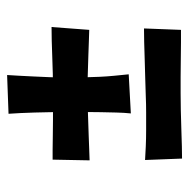

<svg xmlns="http://www.w3.org/2000/svg" viewBox="-16 -601 532 540"><g transform="rotate(-90 250.0 -331.0)"><path d="M311 -235 201 -229Q203 -248 203.5 -269.5Q204 -291 204.5 -314Q205 -337 205 -360.5Q205 -384 205 -408Q205 -433 204.5 -456Q204 -479 203.5 -500Q203 -521 202 -539.5Q201 -558 200 -573L309 -577Q308 -562 307 -543.5Q306 -525 305 -504Q304 -483 303 -459Q302 -435 302 -409Q302 -384 302.5 -361Q303 -338 304 -316.5Q305 -295 307 -275Q309 -255 311 -235ZM74 -85 70 -189Q86 -188 108 -187Q130 -186 154.5 -186Q179 -186 203.5 -186Q228 -186 250 -187Q272 -188 298.5 -188.5Q325 -189 351.5 -190Q378 -191 401.5 -191.5Q425 -192 440 -192L436 -88Q422 -88 400.5 -88Q379 -88 354 -88.5Q329 -89 304 -89Q279 -89 258 -89Q238 -89 211.5 -88.5Q185 -88 158 -87Q131 -86 108.5 -85.5Q86 -85 74 -85ZM69 -345 71 -449Q81 -449 98 -449Q115 -449 137 -448.5Q159 -448 182.5 -448Q206 -448 227.5 -448Q249 -448 266 -448Q288 -448 312 -448.5Q336 -449 360 -450Q384 -451 405.5 -451.5Q427 -452 444 -452L436 -346Q425 -346 406 -347Q387 -348 363.5 -348.5Q340 -349 315 -350Q290 -351 267 -351Q249 -351 227 -350.5Q205 -350 182 -349Q159 -348 137 -347.5Q115 -347 97.5 -346Q80 -345 69 -345Z"/></g></svg>

Font: Truculenta Black
Style: Regular
Weight: 900
Version: Version 1.002